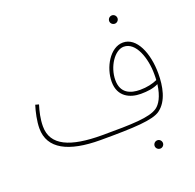

<svg xmlns="http://www.w3.org/2000/svg" viewBox="-144 -806 1166 1147"><g transform="rotate(-20 439.0 -232.5)"><path d="M684 -603C698 -603 710 -615 710 -629C710 -644 698 -656 684 -656C669 -656 657 -644 657 -629C657 -615 669 -603 684 -603ZM366 21C583 21 700 15 748 -20C810 -65 826 -155 826 -235C826 -366 776 -481 690 -481C607 -481 547 -373 547 -283C547 -187 620 -156 687 -156C729 -156 768 -161 799 -177C789 -100 763 -60 738 -42C687 -6 577 -3 385 -3C183 -3 70 -51 70 -173C70 -221 81 -266 93 -305L71 -311C58 -269 46 -214 46 -169C46 -39 163 21 366 21ZM571 -285C571 -370 628 -456 686 -456C763 -456 802 -341 802 -241C802 -227 802 -214 801 -202C773 -189 734 -180 691 -180C631 -180 571 -201 571 -285ZM684 191C698 191 710 179 710 165C710 150 698 138 684 138C669 138 657 150 657 165C657 179 669 191 684 191Z"/></g></svg>

Font: Noto Sans Arabic UI SmCn Th
Style: Regular
Weight: 100
Width: 4
Designer: Monotype Design Team, Nadine Chahine and Nizar Qandah
Foundry: Monotype Imaging Inc.
Version: Version 2.010